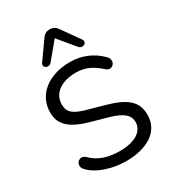

<svg xmlns="http://www.w3.org/2000/svg" viewBox="-216 -1030 1046 1158"><g transform="rotate(-30 306.5 -451.0)"><path d="M318 9C465 9 570 -54 568 -173C567 -263 511 -310 378 -347L274 -376C184 -400 151 -424 151 -480C151 -559 219 -606 321 -606C384 -606 436 -580 483 -536C524 -498 569 -555 530 -592C480 -643 409 -679 321 -679C173 -679 66 -599 66 -474C66 -386 124 -338 251 -303L355 -274C453 -247 483 -214 484 -170C485 -102 417 -63 318 -63C240 -63 174 -80 121 -133C82 -170 33 -114 74 -76C127 -20 229 9 318 9ZM218 -733 314 -849 410 -733C434 -707 474 -732 453 -760L366 -883C352 -903 335 -911 314 -911C293 -911 276 -903 262 -883L175 -760C154 -732 194 -707 218 -733Z"/></g></svg>

Font: SN Pro Book
Style: Regular
Weight: 350
Designer: Tobias Whetton
Foundry: Supernotes
Version: Version 1.003;Glyphs 3.3 (3324)